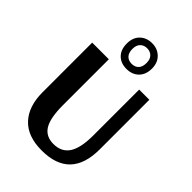

<svg xmlns="http://www.w3.org/2000/svg" viewBox="-260 -1010 1133 1133"><g transform="rotate(45 307.0 -443.5)"><path d="M380 -792Q380 -823 363.5 -839.5Q347 -856 321 -856Q295 -856 278.5 -839.5Q262 -823 262 -792Q262 -759 278 -742.5Q294 -726 321 -726Q348 -726 364 -742.5Q380 -759 380 -792ZM426 -791Q426 -741 397 -712Q368 -683 321 -683Q273 -683 244.5 -711.5Q216 -740 216 -791Q216 -841 245.5 -869.5Q275 -898 321 -898Q366 -898 396 -869Q426 -840 426 -791ZM307 11Q189 11 128.5 -54Q68 -119 68 -236V-650H207V-267Q207 -159 236.5 -112Q266 -65 329 -65Q396 -65 428 -114Q460 -163 460 -267V-650H545V-236Q545 11 307 11Z"/></g></svg>

Font: ArsenalBold
Style: Bold
Weight: 700
Designer: Andrij Shevchenko
Foundry: Stairsfor.com
Version: Version 1.000